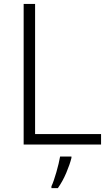

<svg xmlns="http://www.w3.org/2000/svg" viewBox="-20 -734 555 975"><path d="M493.2 0V-53.2H158.2V-713.9H100.1V0ZM342.8 61H285.2C278.3 102.1 256.3 181.2 241.2 211.9V221.2H273.9C290 198.2 304.2 172.9 316.4 144C328.6 115.2 337.4 89.8 342.8 67.9Z"/></svg>

Font: Noto Reveo Sans
Style: Regular
Weight: 300
Designer: Monotype Design Team
Foundry: Monotype Imaging Inc.
Version: Version 2.007